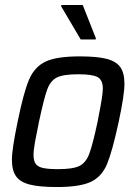

<svg xmlns="http://www.w3.org/2000/svg" viewBox="-20 -745 549 773"><path d="M28 -102Q28 -145 51 -255Q75 -373 97 -424.5Q119 -476 163.5 -497Q208 -518 301 -518Q371 -518 409.5 -508Q448 -498 464.5 -474.5Q481 -451 481 -407Q481 -363 458 -255Q432 -135 411 -84.5Q390 -34 346 -13Q302 8 209 8Q138 8 99.5 -2Q61 -12 44.5 -35.5Q28 -59 28 -102ZM373 -255 377 -277Q394 -362 394 -388Q394 -423 373 -434.5Q352 -446 295 -446Q235 -446 209 -433Q183 -420 170 -384.5Q157 -349 137 -255Q128 -212 121.5 -176.5Q115 -141 115 -122Q115 -97 124 -85Q133 -73 154 -68.5Q175 -64 214 -64Q274 -64 300 -77Q326 -90 339.5 -126Q353 -162 373 -255ZM305 -586 226 -720 227 -725H313L366 -591L365 -586Z"/></svg>

Font: Saira Semi Condensed
Style: Italic
Weight: 400
Width: 4
Italic angle: -12°
Designer: Hector Gatti with collaboration of the Omnibus-Type team
Foundry: Omnibus-Type
Version: Version 1.001; ttfautohint (v1.8)